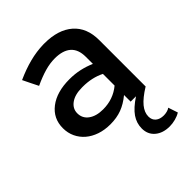

<svg xmlns="http://www.w3.org/2000/svg" viewBox="-210 -625 964 964"><g transform="rotate(-45 272.0 -143.0)"><path d="M223 9Q182 9 148.5 -2.5Q115 -14 91 -34.5Q67 -55 53.5 -83.5Q40 -112 40 -146Q40 -215 93.5 -256Q147 -297 237 -297Q275 -297 309 -289.5Q343 -282 375 -268V-318Q375 -371 345.5 -397Q316 -423 259 -423Q225 -423 188 -412.5Q151 -402 106 -381Q96 -401 86 -421Q76 -441 66 -462Q119 -486 169 -499Q219 -512 268 -513H276Q373 -513 427.5 -465.5Q482 -418 482 -330V0H481Q431 31 408 59Q385 87 385 116Q385 140 401 153.5Q417 167 444 167Q455 167 467 164Q479 161 487 155Q492 168 495.5 180.5Q499 193 504 206Q488 216 467 221.5Q446 227 426 227Q378 227 348.5 202Q319 177 319 135Q319 97 341 65Q363 33 413 0H375V-47Q340 -18 304 -4.5Q268 9 223 9ZM144 -148Q144 -112 173 -91Q202 -70 250 -70Q322 -70 375 -114V-197Q323 -223 258 -223H253Q202 -223 173 -202Q144 -181 144 -148Z"/></g></svg>

Font: Rosa Sans Medium
Style: Regular
Weight: 500
Designer: Pentagram / MCKL
Foundry: Pentagram / MCKL
Version: Version 1.005;September 16, 2019;FontCreator 11.5.0.2425 64-